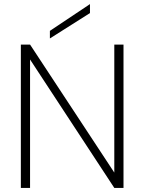

<svg xmlns="http://www.w3.org/2000/svg" viewBox="-20 -919 707 939"><path d="M584 0H539L127 -628V0H82V-701H127L539 -75V-701H584ZM420 -855 224 -731V-768L420 -899Z"/></svg>

Font: Fz Poppins ExtLt
Style: Regular
Weight: 200
Designer: Ninad Kale (Devanagari), Jonny Pinhorn (Latin)
Foundry: Indian Type Foundry
Version: Vit hóa bi Vntype.Com & FontZin.Com